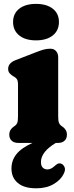

<svg xmlns="http://www.w3.org/2000/svg" viewBox="-20 -754 392 1013"><path d="M170 -541Q114 -541 81.5 -567Q49 -593 49 -638Q49 -682.5 81.5 -708Q114 -733.5 170 -733.5Q226 -733.5 258.5 -708Q291 -682.5 291 -638Q291 -593 258.5 -567Q226 -541 170 -541ZM287 -452V-142Q287 -116.5 290.8 -107Q294.5 -97.5 301 -92L308 -87Q320 -79 326.5 -68.5Q333 -58 333 -43Q333 -23 320.5 -11.5Q308 0 286 0H274.5Q196 47 196 101Q196 120.5 205.5 130.2Q215 140 230 140Q248.5 140 267.5 122.5Q276.5 114 284.5 110Q292.5 106 302.5 109.5Q313.5 113 320.2 126.8Q327 140.5 316.5 162.5Q301.5 194.5 263.5 217Q225.5 239.5 171 239.5Q107 239.5 73.8 211.2Q40.5 183 40.5 135Q40.5 92 66.8 59.2Q93 26.5 151.5 0H76Q54.5 0 41.8 -11.5Q29 -23 29 -43Q29 -58 35.5 -68.5Q42 -79 54 -87L61 -92Q68 -97.5 71.5 -107Q75 -116.5 75 -142V-305Q75 -327.5 69.5 -335.8Q64 -344 55 -349L48 -353Q37 -360 30 -368.5Q23 -377 23 -391Q23 -421.5 63 -437L169 -478Q194.5 -488 211 -492.5Q227.5 -497 246 -497Q265 -497 276 -484.2Q287 -471.5 287 -452Z"/></svg>

Font: Fraunces 9pt S100 Black
Style: Regular
Weight: 900
Version: Version 1.000; ttfautohint (v1.8.3)